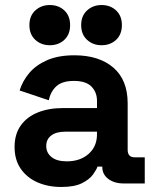

<svg xmlns="http://www.w3.org/2000/svg" viewBox="-20 -730 618 764"><path d="M224 14Q171 14 129 -4.5Q87 -23 62.5 -58.5Q38 -94 38 -145Q38 -196 62.5 -230.5Q87 -265 130.5 -282.5Q174 -300 230 -300H366V-328Q366 -363 344 -385.5Q322 -408 274 -408Q227 -408 204 -386.5Q181 -365 174 -331L58 -370Q70 -408 96.5 -439.5Q123 -471 167.5 -490.5Q212 -510 276 -510Q374 -510 431 -461Q488 -412 488 -319V-134Q488 -104 516 -104H556V0H472Q435 0 411 -18Q387 -36 387 -66V-67H368Q364 -55 350 -35.5Q336 -16 306 -1Q276 14 224 14ZM246 -88Q299 -88 332.5 -117.5Q366 -147 366 -196V-206H239Q204 -206 184 -191Q164 -176 164 -149Q164 -122 185 -105Q206 -88 246 -88ZM384 -550Q350 -550 326.5 -571.5Q303 -593 303 -630Q303 -667 326.5 -688.5Q350 -710 384 -710Q419 -710 442 -688.5Q465 -667 465 -630Q465 -593 442 -571.5Q419 -550 384 -550ZM178 -550Q144 -550 120.5 -571.5Q97 -593 97 -630Q97 -667 120.5 -688.5Q144 -710 178 -710Q213 -710 236 -688.5Q259 -667 259 -630Q259 -593 236 -571.5Q213 -550 178 -550Z"/></svg>

Font: Space Grotesk Variable Light
Style: Regular
Weight: 300
Designer: Florian Karsten
Foundry: Florian Karsten
Version: Version 2.000